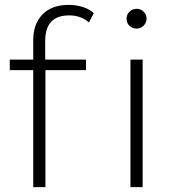

<svg xmlns="http://www.w3.org/2000/svg" viewBox="-20 -766 709 786"><path d="M165 -598V-522H332V-479H166V0H116V-479H20V-522H116V-602Q116 -668 154 -707Q192 -746 261 -746Q291 -746 318.5 -737.5Q346 -729 364 -712L344 -674Q312 -703 263 -703Q165 -703 165 -598ZM514 -522H564V0H514ZM498 -689Q498 -706 510 -718Q522 -730 539 -730Q556 -730 568 -718.5Q580 -707 580 -690Q580 -673 568 -661Q556 -649 539 -649Q522 -649 510 -660.5Q498 -672 498 -689Z"/></svg>

Font: Montserrat Atlas Light
Style: Regular
Weight: 300
Designer: Julieta Ulanovsky
Foundry: Julieta Ulanovsky
Version: Version 7.200